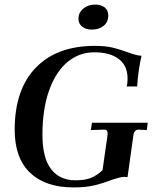

<svg xmlns="http://www.w3.org/2000/svg" viewBox="-20 -807 675 837"><path d="M44 -241Q44 -417 136 -512Q228 -607 393 -607Q441 -607 473 -599Q505 -591 540 -578Q578 -564 597 -564Q582 -499 578 -430H532Q536 -441 536 -459Q538 -518 499.5 -548.5Q461 -579 391 -579Q325 -579 274 -536.5Q223 -494 194 -412.5Q165 -331 165 -220Q165 -119 202.5 -70Q240 -21 310 -21Q348 -21 374 -30.5Q400 -40 427 -65L449 -220V-226Q449 -242 435 -242L376 -240L381 -272H624L620 -240L582 -242Q575 -242 569 -235.5Q563 -229 562 -221L536 -35Q527 -36 520 -36Q507 -36 467 -23Q429 -8 391.5 1Q354 10 300 10Q178 10 111 -54Q44 -118 44 -241ZM322 -725Q322 -752 343 -769.5Q364 -787 395 -787Q421 -787 436.5 -774.5Q452 -762 452 -740Q452 -711 432 -694.5Q412 -678 380 -678Q354 -678 338 -691Q322 -704 322 -725Z"/></svg>

Font: Unna Medium
Style: Italic
Weight: 500
Italic angle: -8.05°
Designer: Jorge de Buen Unna
Foundry: Omnibus-Type
Version: Version 2.008